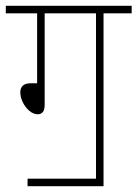

<svg xmlns="http://www.w3.org/2000/svg" viewBox="-20 -642 474 662"><path d="M75 -26H311V-596H134V-281Q134 -263 127.5 -255.5Q121 -248 111 -248Q95 -248 81 -260Q67 -272 58.5 -289.5Q50 -307 50 -324Q50 -338 58.5 -346.5Q67 -355 88 -355H108V-596H0V-622H434V-596H337V0H75Z"/></svg>

Font: Noto Sans Devanagari UI Condensed Thin
Style: Regular
Weight: 100
Width: 3
Designer: Jelle Bosma - Monotype Design Team
Foundry: Monotype Imaging Inc.
Version: Version 2.004; ttfautohint (v1.8.4.7-5d5b)